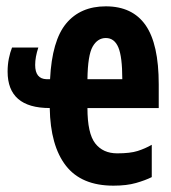

<svg xmlns="http://www.w3.org/2000/svg" viewBox="-20 -576 540 606"><path d="M338 10Q237 10 188 -53Q139 -116 137 -235Q4 -235 4 -350Q4 -372 8 -391.5Q12 -411 18 -426H101Q91 -396 91 -371Q91 -327 127 -326H138Q144 -448 189 -502Q234 -556 314 -556Q398 -556 439.5 -496.5Q481 -437 481 -310V-235H256Q256 -155 280.5 -123.5Q305 -92 350 -92Q391 -92 414.5 -99.5Q438 -107 459 -119V-17Q439 -7 409.5 1.5Q380 10 338 10ZM366 -326Q366 -397 353.5 -426.5Q341 -456 314 -456Q288 -456 272.5 -429Q257 -402 256 -326Z"/></svg>

Font: Noto Sans Mono ExtraCondensed
Style: Bold
Weight: 700
Width: 2
Designer: Monotype Design Team
Foundry: Monotype Imaging Inc.
Version: Version 2.014